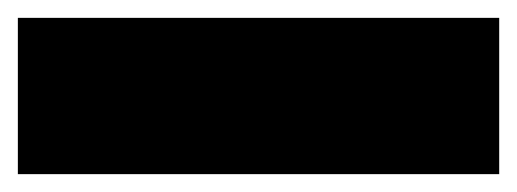

<svg xmlns="http://www.w3.org/2000/svg" viewBox="-20 25 579 215"><path d="M539 220H0V45H539Z"/></svg>

Font: Work Sans Black
Style: Regular
Weight: 900
Designer: Wei Huang
Foundry: Wei Huang
Version: Version 1.500